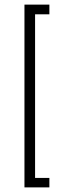

<svg xmlns="http://www.w3.org/2000/svg" viewBox="-20 -727 317 832"><path d="M86 -707H194V-665H132V44H194V85H86Z"/></svg>

Font: Athiti Light
Style: Regular
Weight: 300
Designer: CadsonDemak Team
Foundry: CadsonDemak
Version: Version 1.032